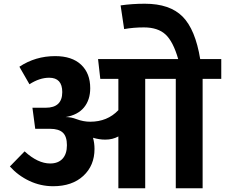

<svg xmlns="http://www.w3.org/2000/svg" viewBox="-20 -1010 1207 1030"><path d="M1167 -693V-587H1067V0H923V-587H759V0H615V-278Q584 -261 545 -261Q512 -261 479 -271Q487 -242 487 -211Q487 -122 427 -66.5Q367 -11 265 -11Q198 -11 137.5 -39.5Q77 -68 33 -117L112 -198Q183 -133 249 -133Q292 -133 315.5 -158.5Q339 -184 339 -231Q339 -278 317 -298.5Q295 -319 249 -319H169L154 -432H225Q314 -432 314 -516Q314 -593 244 -593Q192 -593 138 -558L84 -652Q170 -709 276 -709Q366 -709 415 -663Q464 -617 464 -537Q464 -474 430.5 -433.5Q397 -393 332 -382Q362 -382 390 -371Q427 -357 464 -357Q556 -357 615 -419V-587H518L506 -693H936Q909 -787 868 -825Q827 -863 752 -863Q696 -863 646 -854L627 -981Q688 -990 757 -990Q891 -990 959.5 -921Q1028 -852 1054 -693Z"/></svg>

Font: FiraGO
Style: Bold
Weight: 700
Designer: bBox Type
Foundry: bBox Type GmbH
Version: Version 1.001;PS 001.001;hotconv 1.0.88;makeotf.lib2.5.64775